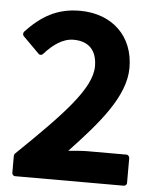

<svg xmlns="http://www.w3.org/2000/svg" viewBox="-50 -703 613 757"><g transform="rotate(5 256.5 -324.0)"><path d="M26 0C26 5 30 12 38 12H468C473 12 480 8 480 0V-98C480 -103 476 -111 468 -111H312C290 -111 263 -108 238 -106C353 -228 450 -340 450 -453C450 -578 364 -660 236 -660C145 -660 83 -622 24 -559C20 -554 19 -546 24 -541L88 -477C94 -471 102 -473 106 -478C139 -515 178 -544 221 -544C282 -544 314 -509 314 -447C314 -359 207 -248 29 -76C27 -74 26 -70 26 -67Z"/></g></svg>

Font: Falling Sky
Style: Bd
Weight: 700
Designer: Paul D. Hunt
Foundry: Adobe Systems Incorporated
Version: Version 1.02